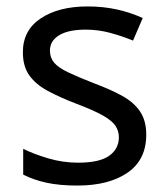

<svg xmlns="http://www.w3.org/2000/svg" viewBox="-20 -566 519 596"><path d="M434 -148Q434 -70 376 -30Q318 10 220 10Q164 10 123.5 1Q83 -8 52 -24V-104Q84 -88 129.5 -74.5Q175 -61 222 -61Q289 -61 319 -82.5Q349 -104 349 -140Q349 -160 338 -176Q327 -192 298.5 -208Q270 -224 217 -244Q165 -264 128 -284Q91 -304 71 -332Q51 -360 51 -404Q51 -472 106.5 -509Q162 -546 252 -546Q301 -546 343.5 -536.5Q386 -527 423 -510L393 -440Q359 -454 322 -464Q285 -474 246 -474Q192 -474 163.5 -456.5Q135 -439 135 -409Q135 -387 148 -371.5Q161 -356 191.5 -341.5Q222 -327 273 -307Q324 -288 360 -268Q396 -248 415 -219.5Q434 -191 434 -148Z"/></svg>

Font: RS Noto Sans
Style: Regular
Weight: 400
Designer: Monotype Design Team
Foundry: Monotype Imaging Inc.
Version: Version 3.10